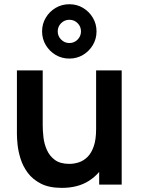

<svg xmlns="http://www.w3.org/2000/svg" viewBox="-20 -873 666 908"><path d="M308 -596Q272.5 -596 243.2 -613.2Q214 -630.5 196.5 -659.8Q179 -689 179 -724.5Q179 -760 196.5 -789.2Q214 -818.5 243.2 -835.8Q272.5 -853 308 -853Q343.5 -853 372.5 -835.8Q401.5 -818.5 419 -789.2Q436.5 -760 436.5 -724.5Q436.5 -689 419 -659.8Q401.5 -630.5 372.5 -613.2Q343.5 -596 308 -596ZM308 -669.5Q331 -669.5 347 -685.8Q363 -702 363 -724.5Q363 -747.5 347 -763.5Q331 -779.5 308 -779.5Q285.5 -779.5 269.2 -763.5Q253 -747.5 253 -724.5Q253 -702 269.2 -685.8Q285.5 -669.5 308 -669.5ZM272.5 15.5Q212.5 15.5 173.5 -4.5Q134.5 -24.5 111.5 -55.5Q88.5 -86.5 77.5 -121.5Q66.5 -156.5 63.2 -187.8Q60 -219 60 -238.5V-540H182V-280Q182 -255 185.5 -223.8Q189 -192.5 201.8 -163.8Q214.5 -135 239.8 -116.5Q265 -98 308 -98Q331 -98 353.5 -105.5Q376 -113 394.2 -131.2Q412.5 -149.5 423.5 -181.5Q434.5 -213.5 434.5 -262.5L506 -232Q506 -163 479.2 -107Q452.5 -51 400.5 -17.8Q348.5 15.5 272.5 15.5ZM449 0V-167.5H434.5V-540H555.5V0Z"/></svg>

Font: Manrope ExtraLight
Style: Bold
Weight: 700
Version: Version 4.504